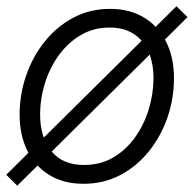

<svg xmlns="http://www.w3.org/2000/svg" viewBox="-23 -566 609 603"><path d="M239.3 11.2Q177.2 11.2 132.3 -16.1Q87.4 -43.5 63 -92.5Q38.6 -141.6 38.6 -206.1Q38.6 -268.6 58.8 -327.9Q79.1 -387.2 116.7 -434.6Q154.3 -481.9 206.5 -510Q258.8 -538.1 322.8 -538.1Q384.8 -538.1 429.7 -510.7Q474.6 -483.4 499 -434.3Q523.4 -385.3 523.4 -320.3Q523.4 -257.3 503.2 -198Q482.9 -138.7 445.3 -91.6Q407.7 -44.4 355.5 -16.6Q303.2 11.2 239.3 11.2ZM240.7 -47.9Q292.5 -47.9 332.8 -71.5Q373 -95.2 401.4 -135Q429.7 -174.8 444.3 -223.1Q459 -271.5 459 -320.3Q459 -367.7 443.4 -403.6Q427.7 -439.5 397 -459.5Q366.2 -479.5 321.3 -479.5Q271 -479.5 230.7 -455.8Q190.4 -432.1 161.9 -392.8Q133.3 -353.5 118.2 -304.7Q103 -255.9 103 -206.1Q103 -135.3 138.2 -91.6Q173.3 -47.9 240.7 -47.9ZM31.2 17.1 -3.4 -17.1 531.2 -546.4 565.9 -512.2Z"/></svg>

Font: Inter 24pt Light
Style: Italic
Weight: 300
Italic angle: -9.3988°
Designer: Rasmus Andersson
Foundry: rsms
Version: Version 4.001;git-66647c0bb